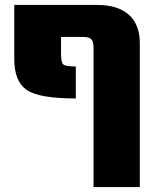

<svg xmlns="http://www.w3.org/2000/svg" viewBox="-20 -540 646 780"><path d="M360 -345Q360 -372 350.5 -381Q341 -390 315 -390H228V-320Q228 -286 237.5 -278Q247 -270 288 -270V-140Q139 -140 88.5 -174.5Q38 -209 38 -300V-520H373Q459 -520 503.5 -480Q548 -440 548 -365V220H360Z"/></svg>

Font: M PLUS 1p Black
Style: Regular
Weight: 900
Version: Version 1.061